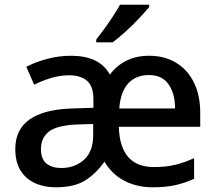

<svg xmlns="http://www.w3.org/2000/svg" viewBox="-20 -786 920 816"><path d="M614 -549Q680 -549 729 -519Q778 -489 804.5 -434.5Q831 -380 831 -307V-247H485Q490 -76 634 -76Q684 -76 724 -85.5Q764 -95 805 -114V-26Q765 -8 724.5 1Q684 10 630 10Q562 10 509 -17.5Q456 -45 424 -99Q387 -47 341 -18.5Q295 10 216 10Q168 10 129 -7.5Q90 -25 67.5 -61Q45 -97 45 -153Q45 -317 286 -325L377 -328V-364Q377 -420 349.5 -443Q322 -466 274 -466Q235 -466 197 -454.5Q159 -443 125 -426L92 -502Q129 -522 179.5 -535.5Q230 -549 282 -549Q342 -549 383 -529.5Q424 -510 447 -469Q475 -507 517 -528Q559 -549 614 -549ZM613 -467Q557 -467 524.5 -431Q492 -395 487 -325H724Q724 -388 696.5 -427.5Q669 -467 613 -467ZM307 -257Q221 -253 187.5 -226.5Q154 -200 154 -152Q154 -110 177.5 -91Q201 -72 240 -72Q298 -72 337 -107Q376 -142 376 -212V-259ZM614 -756Q599 -738 572 -709Q545 -680 514 -652Q483 -624 459 -606H389V-618Q404 -637 423 -663Q442 -689 460 -716.5Q478 -744 490 -766H614Z"/></svg>

Font: Noto Sans Medium
Style: Regular
Weight: 500
Designer: Monotype Design Team
Foundry: Monotype Imaging Inc.
Version: Version 2.007